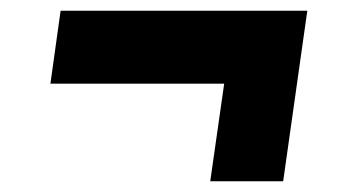

<svg xmlns="http://www.w3.org/2000/svg" viewBox="-20 -438 640 358"><path d="M372 -100 398 -282H74L93 -418H553L508 -100Z"/></svg>

Font: Finlandica
Style: Bold Italic
Weight: 700
Italic angle: -8°
Designer: Niklas Ekholm, Juho Hiilivirta, Jaakko Suomalainen
Foundry: Helsinki Type Studio
Version: Version 1.064; ttfautohint (v1.8.4.7-5d5b)